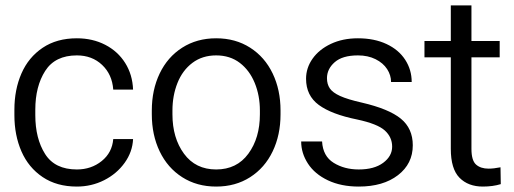

<svg xmlns="http://www.w3.org/2000/svg" viewBox="-20 -677 1891 707"><path d="M397 -165H470Q468 -118 439 -77.5Q410 -37 363.5 -13.5Q317 10 263 10Q189 10 137 -25Q85 -60 59 -119.5Q33 -179 33 -253V-273Q33 -347 59 -406.5Q85 -466 137 -501Q189 -536 263 -536Q321 -536 367.5 -512Q414 -488 441 -445Q468 -402 470 -347H397Q393 -403 356 -438Q319 -473 263 -473Q183 -473 146.5 -416Q110 -359 110 -273V-253Q110 -167 146 -110Q182 -53 263 -53Q316 -53 354.5 -84Q393 -115 397 -165Z M776 -536Q847 -536 901 -501.5Q955 -467 984 -406.5Q1013 -346 1013 -270V-256Q1013 -180 984 -119.5Q955 -59 901 -24.5Q847 10 776 10Q705 10 651 -24.5Q597 -59 568 -119.5Q539 -180 539 -256V-270Q539 -346 568 -406.5Q597 -467 651 -501.5Q705 -536 776 -536ZM776 -53Q852 -53 894.5 -111Q937 -169 937 -256V-270Q937 -325 918 -371.5Q899 -418 863 -445.5Q827 -473 776 -473Q725 -473 688.5 -445.5Q652 -418 633.5 -371.5Q615 -325 615 -270V-256Q615 -169 657.5 -111Q700 -53 776 -53Z M1295 -237Q1201 -256 1154 -290.5Q1107 -325 1107 -387Q1107 -427 1131 -461Q1155 -495 1198.5 -515.5Q1242 -536 1298 -536Q1358 -536 1403 -515Q1448 -494 1472 -457Q1496 -420 1496 -375H1420Q1420 -400 1405.5 -422.5Q1391 -445 1363 -459Q1335 -473 1298 -473Q1241 -473 1212.5 -448Q1184 -423 1184 -389Q1184 -367 1194.5 -351.5Q1205 -336 1232.5 -323.5Q1260 -311 1313 -299Q1412 -276 1456 -240Q1500 -204 1500 -142Q1500 -74 1445.5 -32Q1391 10 1301 10Q1236 10 1187.5 -13Q1139 -36 1114 -74.5Q1089 -113 1089 -156H1166Q1169 -102 1208.5 -77.5Q1248 -53 1301 -53Q1358 -53 1391 -77.5Q1424 -102 1424 -137Q1424 -172 1397 -196.5Q1370 -221 1295 -237Z M1779 -56Q1798 -56 1823 -61L1824 1Q1795 10 1758 10Q1704 10 1672 -22.5Q1640 -55 1640 -129V-466H1543V-526H1640V-657H1716V-526H1820V-466H1716V-129Q1716 -86 1733 -71Q1750 -56 1779 -56Z"/></svg>

Font: Freesentation 4 Regular
Style: Regular
Weight: 400
Designer: glyphs from Roboto by Christian Robertson / Hangul glyphs from Noto Sans CJK(Source Han Sans) by Jang Soo-young and Kang
Foundry: PT&
Version: Version 2.001